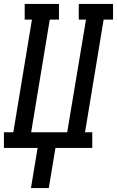

<svg xmlns="http://www.w3.org/2000/svg" viewBox="-44 -755 597 980"><path d="M114 205 148 0H-24V-80H24L119 -655H82V-735H257V-655H210L115 -80H299L395 -655H358V-735H533V-655H485L390 -80H427V0H239L205 205Z"/></svg>

Font: Iosevka Curly Slab MdObl
Style: Regular
Weight: 500
Italic angle: -9°
Monospace: yes
Designer: Belleve Invis
Foundry: Belleve Invis
Version: Version 11.0.0; ttfautohint (v1.8.3)